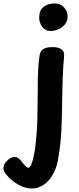

<svg xmlns="http://www.w3.org/2000/svg" viewBox="-116 -824 457 1108"><path d="M112 -501Q116 -531 134.5 -541.5Q153 -552 185 -552Q215 -552 230 -544.5Q245 -537 250 -526.5Q255 -516 254 -507Q254 -497 252.5 -481.5Q251 -466 249 -439.5Q247 -413 245.5 -368.5Q244 -324 243 -254Q242 -190 240.5 -131Q239 -72 234 -14.5Q229 43 218 102Q209 150 187 186.5Q165 223 134.5 243.5Q104 264 67 264Q30 264 -10.5 241.5Q-51 219 -81 182Q-91 170 -93.5 162Q-96 154 -96 145Q-96 129 -85 114.5Q-74 100 -59 90.5Q-44 81 -32 81Q-21 81 -12.5 87Q-4 93 5 104Q19 122 30 133Q41 144 49 144Q56 144 64.5 125Q73 106 81.5 62.5Q90 19 95.5 -54.5Q101 -128 101 -236Q101 -307 102.5 -376Q104 -445 112 -501ZM110 -722Q110 -765 135.5 -784.5Q161 -804 198 -804Q233 -804 253.5 -781.5Q274 -759 274 -730Q274 -701 258 -682.5Q242 -664 219.5 -654.5Q197 -645 176 -645Q145 -645 127.5 -669.5Q110 -694 110 -722Z"/></svg>

Font: Playpen Sans SemiBold
Style: Regular
Weight: 600
Designer: Laura Meseguer, Veronika Burian, José Scaglione
Foundry: TypeTogether
Version: Version 1.001